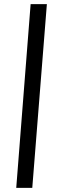

<svg xmlns="http://www.w3.org/2000/svg" viewBox="-20 -732 303 934"><path d="M129 -712H208L137 182H59Z"/></svg>

Font: Muli
Style: Italic
Weight: 400
Italic angle: -4.541°
Designer: Vernon Adams
Foundry: Vernon Adams
Version: Version 2.001